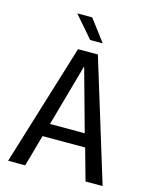

<svg xmlns="http://www.w3.org/2000/svg" viewBox="-116 -846 731 922"><g transform="rotate(15 250.0 -385.0)"><path d="M250 -532.2 163.1 -222.7H335.9ZM200.2 -604.5H298.8L484.4 0H399.4L355.5 -157.2H143.6L99.6 0H14.6ZM226.6 -769.5 307.6 -662.1H245.1L152.3 -769.5Z"/></g></svg>

Font: BabelStone Xiangqi
Style: Regular
Weight: 400
Designer: Andrew West
Foundry: BabelStone
Version: Version 11.000 June 09, 2018